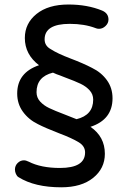

<svg xmlns="http://www.w3.org/2000/svg" viewBox="-20 -712 557 834"><path d="M60.5 57.6Q53.7 53.7 49.3 43.9Q44.9 34.2 44.9 24.4Q44.9 7.8 56.6 -3.9Q68.4 -15.6 84 -15.6Q92.8 -15.6 104.5 -9.8Q158.2 17.6 240.2 17.6Q349.6 17.6 349.6 -49.8Q349.6 -77.1 322.3 -93.8Q292 -112.3 237.3 -132.8Q176.8 -156.2 144.5 -172.9Q104.5 -192.4 79.6 -226.6Q54.7 -260.7 54.7 -305.7Q54.7 -396.5 149.4 -428.7Q87.9 -475.6 87.9 -546.9Q87.9 -610.4 138.7 -651.4Q189.5 -692.4 277.3 -692.4Q359.4 -692.4 423.8 -666Q451.2 -654.3 451.2 -627Q451.2 -611.3 438.5 -599.1Q425.8 -586.9 410.2 -586.9Q401.4 -586.9 395.5 -589.8Q346.7 -608.4 283.2 -608.4Q173.8 -608.4 173.8 -541Q173.8 -512.7 201.2 -498Q229.5 -479.5 286.1 -458Q342.8 -436.5 379.9 -417Q419.9 -397.5 444.3 -363.8Q468.8 -330.1 468.8 -285.2Q468.8 -192.4 373 -161.1Q435.5 -118.2 435.5 -43.9Q435.5 19.5 384.8 60.5Q334 101.6 246.1 101.6Q130.9 101.6 60.5 57.6ZM384.8 -279.3Q384.8 -302.7 369.1 -319.8Q353.5 -336.9 330.1 -348.1Q306.6 -359.4 261.7 -376L239.3 -384.8Q226.6 -388.7 210 -396.5Q138.7 -378.9 138.7 -311.5Q138.7 -288.1 154.3 -271Q169.9 -253.9 193.4 -242.7Q216.8 -231.4 260.7 -214.8L312.5 -194.3Q384.8 -211.9 384.8 -279.3Z"/></svg>

Font: KTXP_ComRound
Style: Medium
Weight: 500
Version: Version 1.01;May 16, 2022;FontCreator 13.0.0.2683 64-bit